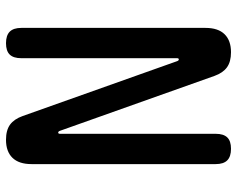

<svg xmlns="http://www.w3.org/2000/svg" viewBox="-95 -685 790 640"><g transform="rotate(-90 300.0 -365.0)"><path d="M73 -655Q73 -697 94 -718.5Q115 -740 154 -740Q186 -740 204.5 -726.5Q223 -713 233 -685L416 -170Q417 -167 418.5 -165.5Q420 -164 422 -164Q424 -164 425 -165.5Q426 -167 426 -170V-689Q426 -715 438 -727.5Q450 -740 476 -740Q502 -740 514.5 -727.5Q527 -715 527 -689V-75Q527 -33 506 -11.5Q485 10 446 10Q414 10 395.5 -3.5Q377 -17 367 -45L184 -560Q183 -563 181.5 -564.5Q180 -566 178 -566Q176 -566 175 -564.5Q174 -563 174 -560V-41Q174 -15 162 -2.5Q150 10 124 10Q98 10 85.5 -2.5Q73 -15 73 -41Z"/></g></svg>

Font: Maple Mono Medium
Style: Regular
Weight: 500
Monospace: yes
Designer: subframe7536
Version: Version 7.000